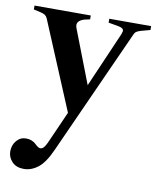

<svg xmlns="http://www.w3.org/2000/svg" viewBox="-80 -504 679 827"><g transform="rotate(10 259.5 -90.5)"><path d="M514 -441V-424L473 -413Q460 -409 454 -404.5Q448 -400 444 -390L198 155Q172 214 142.5 237Q113 260 80 260Q47 260 28.5 240.5Q10 221 10 195Q10 168 26.5 148.5Q43 129 68 129Q95 129 113 147Q126 160 135 160Q143 160 149.5 153Q156 146 163 131L226 -11L65 -396Q61 -405 54.5 -409.5Q48 -414 35 -417L4 -424V-441H250V-424L227 -419Q196 -410 196 -390Q196 -384 199 -376L289 -143L394 -385Q398 -397 398 -399Q398 -412 376 -416L331 -424V-441Z"/></g></svg>

Font: Ibarra Real Nova
Style: Bold
Weight: 700
Designer: Jose Maria Ribagorda & Octavio Pardo
Foundry: Jose Maria Ribagorda
Version: Version 1.014